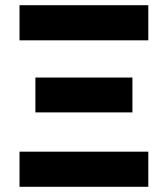

<svg xmlns="http://www.w3.org/2000/svg" viewBox="-20 -718 645 738"><path d="M55 -563V-698H550V-563ZM116 -286V-420H489V-286ZM55 0V-135H550V0Z"/></svg>

Font: IBM Plex Sans
Style: Bold
Weight: 700
Designer: Mike Abbink, Paul van der Laan, Pieter van Rosmalen
Foundry: Bold Monday
Version: Version 3.201